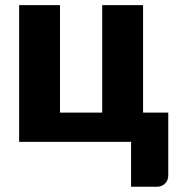

<svg xmlns="http://www.w3.org/2000/svg" viewBox="-20 -538 672 728"><path d="M52.5 -518.5H207.5V-111H367.5V-518.5H522.5V-111H618V126Q618 146 605.8 158Q593.5 170 574.5 170H477V0H52.5Z"/></svg>

Font: Lato Black
Style: Regular
Weight: 900
Designer: Lukasz Dziedzic
Foundry: tyPoland Lukasz Dziedzic
Version: Version 2.007; 2014-02-27